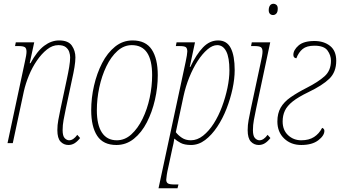

<svg xmlns="http://www.w3.org/2000/svg" viewBox="-20 -761 1812 1021"><path d="M344 10Q319 10 302 -8Q285 -26 285 -69Q285 -96 290 -122.5Q295 -149 302 -183L335 -338Q343 -375 348 -405Q353 -435 353 -456Q353 -470 348 -485Q343 -500 329.5 -510.5Q316 -521 290 -521Q259 -521 230 -498Q201 -475 176 -438.5Q151 -402 133.5 -359Q116 -316 107 -276L48 0H20L112 -431Q121 -470 121 -486Q121 -505 111.5 -510.5Q102 -516 80 -516H60L64 -536H162L138 -425H142Q177 -489 215 -517.5Q253 -546 294 -546Q343 -546 362 -518.5Q381 -491 381 -456Q381 -434 376 -403.5Q371 -373 363 -338L330 -183Q323 -149 318 -122.5Q313 -96 313 -69Q313 -38 324 -26.5Q335 -15 348 -15Q370 -15 391 -44L406 -27Q392 -9 377 0.5Q362 10 344 10Z M599 10Q529 10 497 -38.5Q465 -87 465 -175Q465 -240 480 -305.5Q495 -371 523 -425.5Q551 -480 592 -513Q633 -546 685 -546Q755 -546 787 -497.5Q819 -449 819 -361Q819 -296 804 -230.5Q789 -165 761 -110.5Q733 -56 692 -23Q651 10 599 10ZM601 -15Q644 -15 678.5 -46.5Q713 -78 738 -129Q763 -180 776 -241Q789 -302 789 -361Q789 -521 681 -521Q639 -521 604.5 -490Q570 -459 545.5 -408Q521 -357 508 -296Q495 -235 495 -175Q495 -97 522 -56Q549 -15 601 -15Z M823 240 967 -431Q971 -450 973.5 -465Q976 -480 976 -487Q976 -503 969 -509.5Q962 -516 935 -516H915L919 -536H1017L989 -405H992Q1024 -472 1059.5 -509Q1095 -546 1140 -546Q1186 -546 1207 -505.5Q1228 -465 1228 -388Q1228 -342 1216.5 -288.5Q1205 -235 1184.5 -182.5Q1164 -130 1135 -86.5Q1106 -43 1071 -16.5Q1036 10 996 10Q961 10 940.5 -1Q920 -12 907 -24Q905 -9 902.5 2Q900 13 897 26L874 133Q870 149 867 168.5Q864 188 864 195Q864 208 872.5 214Q881 220 909 220H929L924 240ZM995 -15Q1029 -15 1060 -39.5Q1091 -64 1116.5 -104Q1142 -144 1160.5 -193.5Q1179 -243 1189.5 -293.5Q1200 -344 1200 -387Q1200 -455 1183 -488Q1166 -521 1135 -521Q1110 -521 1083 -498Q1056 -475 1031 -436.5Q1006 -398 986.5 -349.5Q967 -301 956 -250L915 -58Q927 -42 947 -28.5Q967 -15 995 -15Z M1432 -681Q1422 -681 1415.5 -687.5Q1409 -694 1409 -707Q1409 -722 1415.5 -731.5Q1422 -741 1435 -741Q1443 -741 1450 -735Q1457 -729 1457 -715Q1457 -697 1449.5 -689Q1442 -681 1432 -681ZM1356 10Q1331 10 1314 -8Q1297 -26 1297 -69Q1297 -96 1302 -122.5Q1307 -149 1314 -183L1367 -431Q1371 -448 1373.5 -463Q1376 -478 1376 -486Q1376 -505 1366.5 -510.5Q1357 -516 1335 -516H1315L1319 -536H1417L1342 -183Q1335 -149 1330 -122.5Q1325 -96 1325 -69Q1325 -38 1336 -26.5Q1347 -15 1360 -15Q1382 -15 1403 -44L1418 -27Q1404 -9 1389 0.5Q1374 10 1356 10Z M1582 10Q1527 10 1491 -24.5Q1455 -59 1455 -115Q1455 -158 1472.5 -188.5Q1490 -219 1525 -243.5Q1560 -268 1611 -294Q1672 -325 1706 -355.5Q1740 -386 1740 -438Q1740 -467 1721.5 -492.5Q1703 -518 1652 -518Q1611 -518 1589.5 -500.5Q1568 -483 1556 -451Q1540 -453 1540 -469Q1540 -495 1567.5 -519Q1595 -543 1652 -543Q1702 -543 1735 -517Q1768 -491 1768 -438Q1768 -378 1731.5 -342.5Q1695 -307 1620 -271Q1566 -245 1536.5 -221.5Q1507 -198 1495 -172.5Q1483 -147 1483 -115Q1483 -69 1512 -42Q1541 -15 1582 -15Q1623 -15 1650 -32.5Q1677 -50 1693 -81Q1697 -80 1701 -76Q1705 -72 1705 -65Q1705 -40 1672.5 -15Q1640 10 1582 10Z"/></svg>

Font: Noto Serif ExtraCondensed Thin
Style: Italic
Weight: 100
Width: 2
Italic angle: -12°
Designer: Monotype Design Team
Foundry: Monotype Imaging Inc.
Version: Version 2.013